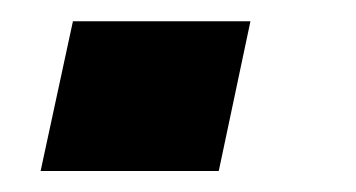

<svg xmlns="http://www.w3.org/2000/svg" viewBox="-20 -163 339 183"><path d="M18.7 0 49.5 -142.7H218.7L188.5 0Z"/></svg>

Font: Saira Thin
Style: Italic
Weight: 100
Italic angle: -12°
Designer: Hector Gatti with collaboration of the Omnibus-Type team
Foundry: Omnibus-Type
Version: Version 1.101